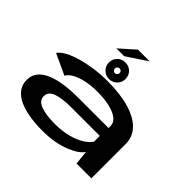

<svg xmlns="http://www.w3.org/2000/svg" viewBox="-207 -1160 1414 1414"><g transform="rotate(45 500.0 -453.0)"><path d="M402.5 7.5Q471 7.5 527.2 -3.2Q583.5 -14 626.5 -31.5Q669.5 -49 698 -69.2Q726.5 -89.5 739 -109.5L750.5 0H904.5V-357.5Q904.5 -432 854.2 -484Q804 -536 709.5 -563.5Q615 -591 481.5 -591Q414.5 -591 349 -582Q283.5 -573 226.8 -557Q170 -541 128.2 -518.8Q86.5 -496.5 67.5 -469.5L230 -394Q244.5 -421.5 281 -441.2Q317.5 -461 369.8 -472Q422 -483 483 -483Q559 -483 614.5 -469.8Q670 -456.5 701 -432Q732 -407.5 732 -373.5V-351.5H413.5Q333 -351.5 266.8 -341.2Q200.5 -331 153 -309.8Q105.5 -288.5 80.2 -255.5Q55 -222.5 55 -176Q55 -129 80 -94.2Q105 -59.5 151.5 -37Q198 -14.5 261.5 -3.5Q325 7.5 402.5 7.5ZM430.5 -93Q388 -93 351.2 -97.5Q314.5 -102 286.8 -112Q259 -122 243.8 -138.5Q228.5 -155 228.5 -180.5Q228.5 -204.5 243.2 -221.2Q258 -238 284.8 -247Q311.5 -256 347.5 -260.5Q383.5 -265 425.5 -265H727.5V-205.5Q710 -176.5 668.2 -150.5Q626.5 -124.5 565.8 -108.8Q505 -93 430.5 -93ZM479 -609Q516 -609 540.8 -634Q565.5 -659 565.5 -695Q565.5 -732 540.8 -756.5Q516 -781 479 -781Q442.5 -781 417.5 -756.5Q392.5 -732 392.5 -695Q392.5 -659 417.5 -634Q442.5 -609 479 -609ZM479 -670Q470 -670 462.2 -677.5Q454.5 -685 454.5 -695Q454.5 -706 462.2 -712.8Q470 -719.5 479 -719.5Q489.5 -719.5 496.8 -712.8Q504 -706 504 -695Q504 -685 496.8 -677.5Q489.5 -670 479 -670ZM358 -807H439.5L598.5 -913H477Z"/></g></svg>

Font: Anybody ExtraExpanded SemiBold
Style: Regular
Weight: 600
Width: 8
Version: Version 1.113;gftools[0.9.25]